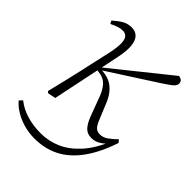

<svg xmlns="http://www.w3.org/2000/svg" viewBox="-195 -575 875 875"><g transform="rotate(45 242.5 -138.0)"><path d="M79 8 72 1Q83 -43 93 -85Q103 -127 112 -167Q121 -207 129.5 -246Q138 -285 147 -324Q156 -368 154.5 -392Q153 -416 143.5 -425.5Q134 -435 119 -435Q104 -435 89.5 -430Q75 -425 57 -416L49 -430Q76 -454 95 -464Q114 -474 137 -474Q163 -474 177.5 -458Q192 -442 194.5 -411.5Q197 -381 188 -337L118 0ZM181 198Q146 198 113.5 189Q81 180 54 164Q27 148 8 126L22 111Q53 136 94.5 148.5Q136 161 184 161Q236 161 282.5 140.5Q329 120 369.5 75Q410 30 441 -45H448V-36Q427 -12 406.5 0.5Q386 13 363 13Q336 13 320 -4Q304 -21 291 -55L263 -130Q247 -178 226.5 -199.5Q206 -221 171 -224L152 -227V-237H155L162 -242L446 -470Q456 -469 463.5 -463Q471 -457 471 -446Q471 -434 460 -423.5Q449 -413 412 -389L170 -233V-241L185 -239Q218 -236 239 -223.5Q260 -211 275 -191Q290 -171 300 -145L328 -77Q339 -49 349.5 -37.5Q360 -26 379 -26Q400 -26 419.5 -40.5Q439 -55 456 -72L467 -59Q438 28 396.5 85.5Q355 143 301.5 170.5Q248 198 181 198Z"/></g></svg>

Font: Source Serif 4 36pt Light
Style: Italic
Weight: 300
Italic angle: -12°
Designer: Frank Grießhammer
Foundry: Adobe Systems Incorporated
Version: Version 4.004;hotconv 1.0.116;makeotfexe 2.5.65601